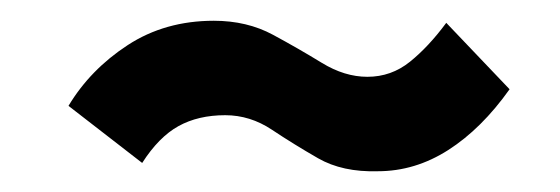

<svg xmlns="http://www.w3.org/2000/svg" viewBox="-20 -414 540 185"><path d="M344 -249Q310 -248 286.5 -261.5Q263 -275 242 -289Q221 -303 197 -303Q171 -303 152 -292.5Q133 -282 117 -257L46 -312Q67 -347 103 -370.5Q139 -394 186 -394Q218 -394 243 -380.5Q268 -367 290 -353.5Q312 -340 334 -340Q357 -340 375 -354.5Q393 -369 410 -392L471 -328Q444 -290 412 -269.5Q380 -249 344 -249Z"/></svg>

Font: Ligconsolata
Style: Bold
Weight: 700
Monospace: yes
Designer: Raph Levien, Cyreal, Brenton Simpson
Foundry: Raph Levien, Cyreal, Google
Version: Version 3.001; ttfautohint (v1.8.2.53-6de2)